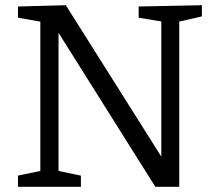

<svg xmlns="http://www.w3.org/2000/svg" viewBox="-20 -718 832 738"><path d="M513 -693 756 -698V-655L656 -632L669 -651V0H577L193 -611L205 -612V-46L190 -64L291 -43V0H49V-43L150 -64L135 -46V-651L146 -633L49 -650V-693L233 -698L612 -97L600 -96V-651L614 -633L513 -650Z"/></svg>

Font: Pack4
Style: Regular
Weight: 400
Version: Version 2.002